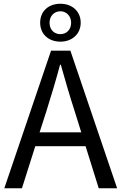

<svg xmlns="http://www.w3.org/2000/svg" viewBox="-20 -1003 647 1023"><path d="M302 -943C332 -943 359 -919 359 -882C359 -843 332 -821 302 -821C270 -821 244 -843 244 -882C244 -919 270 -943 302 -943ZM302 -781C363 -781 410 -821 410 -882C410 -944 363 -983 302 -983C239 -983 194 -944 194 -882C194 -821 239 -781 302 -781ZM191 -298 227 -410C253 -493 277 -572 300 -658H304C328 -573 351 -493 378 -410L413 -298ZM506 0H604L355 -733H252L3 0H97L168 -224H436Z"/></svg>

Font: Noto Sans JP Regular
Style: Regular
Weight: 400
Designer: Ryoko NISHIZUKA (kana & ideographs); Paul D. Hunt (Latin, Greek & Cyrillic); Wenlong ZHANG (bopomofo); Sandoll Communica
Foundry: Adobe Systems Incorporated
Version: Version 1.004;PS 1.004;hotconv 1.0.82;makeotf.lib2.5.63406